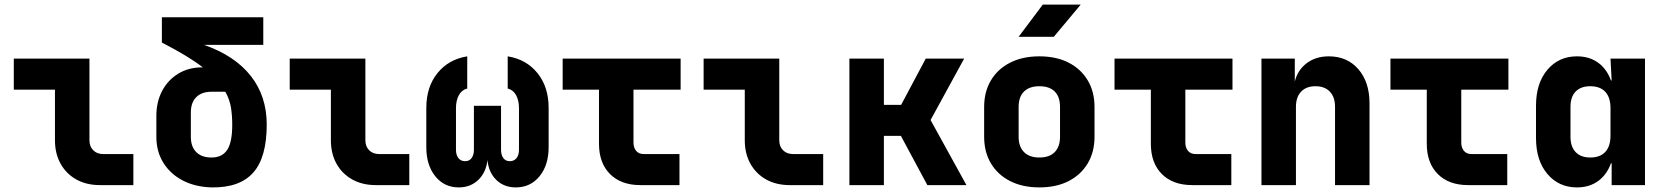

<svg xmlns="http://www.w3.org/2000/svg" viewBox="-20 -805 7240 835"><path d="M414 0Q356 0 312 -24.5Q268 -49 243.5 -93Q219 -137 219 -195V-415H40V-550H369V-195Q369 -168 385.5 -151.5Q402 -135 429 -135H560V0Z M900 10Q829 8 775 -20Q721 -48 690.5 -97Q660 -146 660 -210V-301Q660 -362 685 -409.5Q710 -457 755 -484.5Q800 -512 859 -512H862Q830 -537 786 -563.5Q742 -590 684 -620V-730H1125V-610H867Q1001 -563 1070.5 -475Q1140 -387 1140 -263Q1140 -120 1081 -54Q1022 12 900 10ZM900 -120Q946 -120 968 -153Q990 -186 990 -263Q990 -302 984.5 -337Q979 -372 960 -406H900Q857 -406 833.5 -382.5Q810 -359 810 -316V-210Q810 -167 833.5 -143.5Q857 -120 900 -120Z M1614 0Q1556 0 1512 -24.5Q1468 -49 1443.5 -93Q1419 -137 1419 -195V-415H1240V-550H1569V-195Q1569 -168 1585.5 -151.5Q1602 -135 1629 -135H1760V0Z M1975 10Q1912 10 1873 -38.5Q1834 -87 1834 -165V-335Q1834 -427 1882.5 -487Q1931 -547 2012 -560V-420Q1988 -414 1975.5 -391Q1963 -368 1963 -335V-154Q1963 -131 1973.5 -117.5Q1984 -104 2003 -104Q2021 -104 2031 -117.5Q2041 -131 2041 -154V-345H2159V-154Q2159 -131 2169 -117.5Q2179 -104 2197 -104Q2216 -104 2226.5 -117.5Q2237 -131 2237 -154V-335Q2237 -368 2224.5 -391Q2212 -414 2188 -420V-560Q2269 -547 2317.5 -487Q2366 -427 2366 -335V-165Q2366 -87 2326.5 -38.5Q2287 10 2223 10Q2172 10 2138.5 -22.5Q2105 -55 2100 -109Q2094 -55 2060 -22.5Q2026 10 1975 10Z M2765 0Q2681 0 2633 -48Q2585 -96 2585 -180V-415H2427V-550H2940V-415H2735V-185Q2735 -163 2746.5 -149Q2758 -135 2780 -135H2935V0Z M3414 0Q3356 0 3312 -24.5Q3268 -49 3243.5 -93Q3219 -137 3219 -195V-415H3040V-550H3369V-195Q3369 -168 3385.5 -151.5Q3402 -135 3429 -135H3560V0Z M3674 0V-550H3824V-349H3899L4006 -550H4173L4027 -283L4183 0H4013L3898 -214H3824V0Z M4500 10Q4427 10 4373 -17.5Q4319 -45 4289.5 -94.5Q4260 -144 4260 -210V-340Q4260 -406 4289.5 -455.5Q4319 -505 4373 -532.5Q4427 -560 4500 -560Q4574 -560 4627.5 -532.5Q4681 -505 4710.5 -455.5Q4740 -406 4740 -340V-210Q4740 -144 4710.5 -94.5Q4681 -45 4627.5 -17.5Q4574 10 4500 10ZM4500 -120Q4544 -120 4567 -143.5Q4590 -167 4590 -210V-340Q4590 -384 4567 -407Q4544 -430 4500 -430Q4457 -430 4433.5 -407Q4410 -384 4410 -340V-210Q4410 -167 4433.5 -143.5Q4457 -120 4500 -120ZM4410 -645 4515 -785H4680L4563 -645Z M5165 0Q5081 0 5033 -48Q4985 -96 4985 -180V-415H4827V-550H5340V-415H5135V-185Q5135 -163 5146.5 -149Q5158 -135 5180 -135H5335V0Z M5466 0V-550H5611V-450Q5623 -500 5662.5 -530Q5702 -560 5759 -560Q5839 -560 5887.5 -504Q5936 -448 5936 -355V0H5786V-340Q5786 -383 5763.5 -406.5Q5741 -430 5701 -430Q5661 -430 5638.5 -406.5Q5616 -383 5616 -340V0Z M6365 0Q6281 0 6233 -48Q6185 -96 6185 -180V-415H6027V-550H6540V-415H6335V-185Q6335 -163 6346.5 -149Q6358 -135 6380 -135H6535V0Z M6838 10Q6759 10 6709.5 -48.5Q6660 -107 6660 -205V-345Q6660 -443 6709.5 -501.5Q6759 -560 6838 -560Q6892 -560 6930 -532.5Q6968 -505 6986 -455H6989L6984 -550H7134V0H6989V-95H6986Q6968 -45 6930 -17.5Q6892 10 6838 10ZM6896 -120Q6939 -120 6961.5 -144.5Q6984 -169 6984 -215V-335Q6984 -381 6961.5 -405.5Q6939 -430 6896 -430Q6855 -430 6832.5 -407Q6810 -384 6810 -340V-210Q6810 -167 6832.5 -143.5Q6855 -120 6896 -120Z"/></svg>

Font: JetBrains Mono NL ExtraBold
Style: Regular
Weight: 800
Designer: Philipp Nurullin, Konstantin Bulenkov
Foundry: JetBrains
Version: Version 2.304; ttfautohint (v1.8.4.7-5d5b)